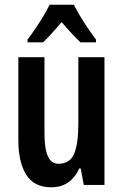

<svg xmlns="http://www.w3.org/2000/svg" viewBox="-20 -786 524 816"><path d="M424 -543V0H336L323 -70H317Q280 10 198 10Q125 10 91.5 -43.5Q58 -97 58 -189V-543H169V-219Q169 -90 227 -90Q278 -90 295.5 -133.5Q313 -177 313 -262V-543ZM294 -766Q310 -733 335.5 -693Q361 -653 388 -618V-606H322Q304 -623 284 -644.5Q264 -666 242 -692Q220 -666 199.5 -643.5Q179 -621 163 -606H97V-618Q113 -639 131.5 -666Q150 -693 165.5 -719.5Q181 -746 191 -766Z"/></svg>

Font: Noto Sans Lao ExtraCondensed SemiBold
Style: Regular
Weight: 600
Width: 2
Designer: Monotype Design Team
Foundry: Monotype Imaging Inc.
Version: Version 2.003; ttfautohint (v1.8.4.7-5d5b)